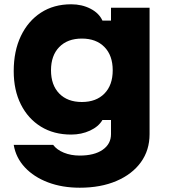

<svg xmlns="http://www.w3.org/2000/svg" viewBox="-20 -656 790 896"><path d="M678 -30Q678 45 637.5 101Q597 157 523.5 188.5Q450 220 352 220Q270 220 204 195Q138 170 96 125Q54 80 44 20H228Q245 43 278 56.5Q311 70 352 70Q420 70 459 43Q498 16 498 -30V-96H458Q440 -65 400 -46.5Q360 -28 312 -28Q231 -28 171 -65Q111 -102 77.5 -168.5Q44 -235 44 -324Q44 -418 77.5 -488Q111 -558 171 -597Q231 -636 312 -636Q362 -636 402 -615.5Q442 -595 458 -560H498V-620H678ZM218 -328Q218 -259 256.5 -219.5Q295 -180 362 -180Q429 -180 467.5 -219.5Q506 -259 506 -328Q506 -397 467.5 -436.5Q429 -476 362 -476Q295 -476 256.5 -436.5Q218 -397 218 -328Z"/></svg>

Font: Martian Mono SemiExpanded ExtraBold
Style: Regular
Weight: 800
Width: 6
Designer: Roman Shamin
Foundry: Evil Martians
Version: Version 1.000